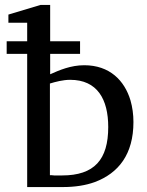

<svg xmlns="http://www.w3.org/2000/svg" viewBox="-20 -757 595 777"><path d="M183 -456V-539H304V-590H183V-737H144L14 -698V-665H90V-590H7V-539H90V0H234C284 0 327 -7 363 -20C460 -56 520 -133 520 -263C520 -294 516 -323 508 -351C484 -431 424 -493 321 -493C266 -493 220 -473 182 -456ZM231 -47H199C193 -48 187 -48 182 -48V-419C205 -426 235 -434 264 -434C374 -434 418 -355 418 -243C418 -111 362 -47 231 -47Z"/></svg>

Font: Veleka
Style: Regular
Weight: 400
Designer: Stefan Peev, Context Ltd, 2016; SIL International, 1997-2014.
Foundry: Stefan Peev, Context Ltd, 2016
Version: Version 1.000